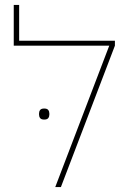

<svg xmlns="http://www.w3.org/2000/svg" viewBox="-20 -762 521 782"><path d="M425 -576H36V-742H58V-596H448V-576L228 0H205ZM160 -275Q148 -275 143.5 -281Q139 -287 139 -295V-300Q139 -308 143.5 -314Q148 -320 160 -320Q172 -320 176.5 -314Q181 -308 181 -300V-295Q181 -287 176.5 -281Q172 -275 160 -275Z"/></svg>

Font: IBM Plex Sans Hebrew Thin
Style: Regular
Weight: 100
Designer: Mike Abbink, Paul van der Laan, Pieter van Rosmalen, Yanek Iontef
Foundry: Bold Monday
Version: Version 1.2